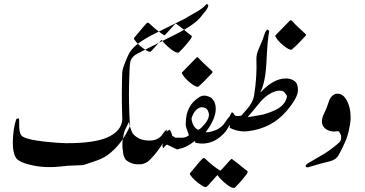

<svg xmlns="http://www.w3.org/2000/svg" viewBox="-20 -824 1793 943"><path d="M608.4 -16.1ZM311.5 -9.8Q311.5 -9.8 389.2 -13.2L454.1 -35.2Q481.4 -44.4 505.9 -60.5Q577.6 -111.8 618.7 -205.6L619.1 -210Q618.7 -213.4 617.7 -216.8Q614.7 -266.1 613.8 -318.4Q612.8 -360.4 613.8 -404.3Q614.7 -450.7 617.2 -499.5Q619.1 -510.7 620.1 -521Q627.4 -547.4 657.2 -562L843.3 -655.8Q937 -702.6 969.2 -744.6Q978.5 -757.3 989.3 -769.5Q1000 -782.2 1002.9 -795.9Q1003.9 -800.3 999.5 -802.7Q995.1 -805.2 991.7 -801.3Q976.1 -782.7 941.9 -763.7Q894 -736.8 886.2 -731.4L738.8 -658.2Q638.7 -608.4 614.3 -562Q606.4 -547.4 593.3 -514.2Q580.6 -482.4 580.1 -464.8Q576.7 -348.1 580.1 -255.9Q587.4 -193.8 525.4 -158.2Q467.8 -124.5 340.3 -121.1Q303.7 -119.6 265.1 -122.6L252 -123.5Q133.3 -132.3 95.2 -150.9Q86.9 -155.3 83.5 -160.6Q73.2 -176.8 74.2 -215.8Q74.7 -240.2 72.3 -241.7Q67.4 -244.6 59.6 -237.8Q44.4 -194.3 43 -127.9Q42 -70.8 61.5 -44.4Q75.7 -29.8 107.9 -20Q174.3 0 247.6 -3.9Q278.3 -5.9 311.5 -9.8Z M685.5 -693.8Q701.2 -711.9 704.6 -712.9Q710.4 -712.4 719.2 -703.6Q752 -672.4 787.1 -650.4Q789.6 -650.4 804.7 -667.5Q839.8 -708 843.8 -708.5Q871.6 -688.5 905.8 -659.7L921.9 -647.5Q921.9 -638.7 915.5 -631.3Q886.7 -593.3 858.4 -566.4Q843.3 -560.5 805.7 -593.8Q785.2 -611.8 777.8 -623.5Q774.9 -628.4 773.4 -628.4Q772 -627.9 751 -604Q723.1 -571.8 720.2 -570.8Q713.4 -567.4 700.2 -575.7Q660.6 -599.1 638.2 -631.8Q636.7 -635.3 640.6 -640.1Z M825.7 -31.2ZM826.2 1.5ZM739.7 -64.9Q729.5 -53.7 720.7 -43.9Q714.4 -37.1 711.4 -34.7Q697.8 -22.5 675.8 -17.6L664.1 -17.1Q631.3 -15.1 606 -32.7Q598.1 -38.1 595.7 -42Q584.5 -60.5 584 -81.1Q579.6 -103 582 -132.3Q588.9 -175.3 591.8 -181.2L613.3 -225.1Q617.2 -202.6 624.5 -184.1Q627.9 -175.8 631.8 -168.5L632.3 -167.5Q663.6 -132.8 712.9 -133.8Q732.9 -133.3 748 -139.6Q770 -148.4 783.2 -171.9Q785.6 -176.3 798.8 -188L796.9 -144.5Q790.5 -138.2 782.7 -125.5Q771 -104.5 751.5 -79.6Q745.6 -71.8 739.7 -64.9Z M873.5 -467.8 945.8 -542H952.6Q974.1 -517.6 1021 -475.6Q1026.9 -471.7 1021 -464.8Q981.9 -421.9 953.6 -397.9Q941.9 -395 913.6 -418Q885.3 -440.9 873.5 -462.9Z M946.8 -93.8ZM934.6 -129.9Q894 -98.6 861.8 -93.3L850.1 -89.8L801.3 -113.3H797.4Q789.1 -104.5 780.8 -95.7L777.8 -108.4Q781.7 -136.7 781.7 -137.7Q781.7 -160.2 794.4 -174.8L809.1 -185.5H812Q818.8 -185.5 825.7 -157.2L842.3 -147.5L843.3 -146.5V-147.5L860.8 -147.9Q888.2 -144.5 907.7 -159.2Q907.7 -161.6 897.9 -188Q890.6 -207.5 892.6 -220.2Q892.6 -307.1 960.9 -348.1Q984.4 -362.3 1016.6 -344.2Q1039.6 -325.2 1039.6 -289.1Q1039.6 -240.2 990.7 -175.3L981.9 -138.7ZM1002 -278.3Q994.1 -297.4 968.3 -297.4Q935.1 -290.5 920.4 -241.7Q925.3 -202.1 950.2 -187.5Q955.1 -184.6 967.3 -195.3Q1006.3 -232.4 1006.3 -260.7Q1006.3 -267.6 1002 -278.3Z M1053.7 26.4ZM960 -29.3Q975.6 -47.4 979 -48.3Q984.9 -47.9 993.7 -39.1Q1026.4 -7.8 1061.5 14.2Q1064 14.2 1079.1 -2.9Q1114.3 -43.5 1118.2 -43.9Q1146 -23.9 1180.2 4.9L1196.3 17.1Q1196.3 25.9 1189.9 33.2Q1161.1 71.3 1132.8 98.1Q1117.7 104 1080.1 70.8Q1059.6 52.7 1052.2 41Q1049.3 36.1 1047.9 36.1Q1046.4 36.6 1025.4 60.5Q997.6 92.8 994.6 93.8Q987.8 97.2 974.6 88.9Q935.1 65.4 912.6 32.7Q911.1 29.3 915 24.4Z M1146.5 -80.6ZM1066.4 -201.2 1074.7 -209Q1087.4 -223.6 1096.2 -238.8Q1102.1 -245.6 1107.9 -252.4L1114.3 -261.2L1117.2 -236.3L1112.8 -219.7Q1095.7 -187.5 1087.9 -177.7Q1082 -170.9 1076.2 -165Q1052.2 -141.6 1029.3 -131.3Q985.4 -111.3 938.5 -123.5L942.4 -173.8L975.6 -177.7L988.8 -174.3Q1008.8 -173.8 1029.8 -181.6Q1047.9 -188 1050.8 -190.4Q1058.6 -195.8 1066.4 -201.2Z M1332.5 -649.9 1404.8 -724.1H1411.6Q1433.1 -699.7 1480 -657.7Q1485.8 -653.8 1480 -647Q1440.9 -604 1412.6 -580.1Q1400.9 -577.1 1372.6 -600.1Q1344.2 -623 1332.5 -645Z M1108.4 -194.3 1108.9 -255.4Q1108.9 -255.9 1109.4 -256.3Q1115.7 -269 1116.7 -270Q1117.7 -271 1118.7 -271.5Q1124.5 -272.5 1128.4 -265.1Q1132.3 -257.8 1134.3 -256.8Q1142.6 -251.5 1165.5 -256.3Q1200.2 -295.4 1205.6 -303.7Q1224.6 -331.5 1228.5 -358.4Q1242.7 -449.7 1239.3 -531.7Q1238.3 -555.7 1250.5 -583.5Q1260.3 -606.4 1270.5 -630.4Q1272.5 -634.8 1279.3 -656.7Q1284.7 -673.8 1294.4 -678.7Q1296.4 -679.7 1302.2 -670.4Q1293.9 -632.8 1288.6 -518.6Q1284.2 -422.4 1259.3 -371.6H1261.2Q1323.2 -438.5 1383.3 -438.5Q1395 -438.5 1399.4 -437.5Q1434.1 -429.7 1440.4 -404.8Q1443.4 -393.6 1443.4 -381.3Q1443.4 -344.7 1388.2 -279.8Q1314.9 -193.4 1198.2 -179.7Q1151.9 -174.3 1109.4 -195.8Q1108.4 -196.3 1108.4 -194.3ZM1374.5 -373.5Q1360.4 -380.4 1346.2 -378.4Q1303.2 -371.6 1262.2 -327.6Q1229.5 -288.6 1196.3 -248.5Q1207.5 -249.5 1273.4 -261.7Q1320.8 -275.9 1345.2 -290.5Q1384.3 -314.5 1389.6 -352.5Q1385.3 -360.4 1374.5 -373.5Z M1694.8 -191.9Q1688 -143.1 1643.1 -62Q1630.9 -40 1601.1 -32.2Q1576.2 -25.9 1549.8 -19Q1530.8 -13.2 1492.2 -2Q1482.9 -2 1481 -7.8Q1481 -15.1 1494.1 -22.9Q1534.2 -46.9 1574.2 -69.8Q1618.2 -98.1 1648.9 -127Q1658.2 -139.2 1654.8 -160.2Q1648.9 -174.8 1641.1 -180.2Q1630.9 -178.2 1622.1 -178.2Q1585.9 -178.2 1567.9 -203.1Q1561 -214.8 1561 -228Q1561 -242.2 1569.8 -263.2Q1578.1 -278.8 1585 -296.4Q1591.8 -314 1598.1 -334Q1608.9 -356 1627 -362.8Q1660.2 -369.1 1680.2 -335.9Q1702.1 -298.8 1702.1 -248Q1702.1 -221.2 1694.8 -191.9Z"/></svg>

Font: Jameel Khushkhati
Style: Regular
Weight: 400
Version: Version 3.5